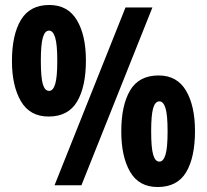

<svg xmlns="http://www.w3.org/2000/svg" viewBox="-20 -744 832 771"><path d="M175 -276Q100 -276 64 -337.5Q28 -399 28 -499Q28 -604 64 -664Q100 -724 178 -724Q252 -724 288.5 -663.5Q325 -603 325 -501Q325 -396 289.5 -336Q254 -276 175 -276ZM199 0 484 -714H592L307 0ZM177 -379Q193 -379 201.5 -406Q210 -433 210 -500Q210 -566 201.5 -593.5Q193 -621 177 -621Q160 -621 152 -593Q144 -565 144 -501Q144 -433 152 -406Q160 -379 177 -379ZM613 7Q538 7 502.5 -54Q467 -115 467 -216Q467 -321 502.5 -381Q538 -441 617 -441Q691 -441 727 -380Q763 -319 763 -218Q763 -112 727.5 -52.5Q692 7 613 7ZM620 -95Q636 -95 644.5 -122.5Q653 -150 653 -216Q653 -283 644.5 -310Q636 -337 620 -337Q603 -337 595 -309.5Q587 -282 587 -217Q587 -151 595 -123Q603 -95 620 -95Z"/></svg>

Font: Noto Sans Tamil ExtraCondensed ExtraBold
Style: Regular
Weight: 800
Width: 2
Designer: Jelle Bosma - Monotype Design Team
Foundry: Monotype Imaging Inc.
Version: Version 2.004; ttfautohint (v1.8.4.7-5d5b)